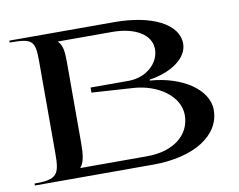

<svg xmlns="http://www.w3.org/2000/svg" viewBox="-69 -691 975 783"><g transform="rotate(-10 418.5 -300.0)"><path d="M15 0H505C673.8 0 787 -71.1 787 -177C787 -263.2 681.2 -331 551 -340V-344C639.1 -356.5 711 -403.6 711 -465C711 -546 605.8 -600 448 -600H15V-592C109.5 -592 120 -582.1 120 -495V-115C120 -26.6 109.5 -8 15 -8ZM210 -38V-39C227 -57 231 -92.5 231 -138V-472C231 -517.5 227.5 -542.9 210.1 -560.6L210 -562H434C530 -562 594 -522.4 594 -463C594 -402.8 536.5 -354 466 -354H308V-333L479 -322C583.2 -315.3 667 -254.1 667 -177C667 -93.6 595 -38 487 -38Z"/></g></svg>

Font: Prida01
Style: Bold
Weight: 700
Designer: gluk
Foundry: gluk
Version: Version 00.072